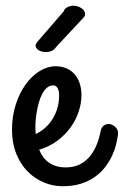

<svg xmlns="http://www.w3.org/2000/svg" viewBox="-20 -624 433 672"><path d="M265.1 -291Q265.1 -263.2 255.6 -233.9Q246.1 -204.6 227.3 -178.5Q208.5 -152.3 180.9 -131.6Q153.3 -110.8 117.2 -100.1Q122.1 -87.4 130.1 -75.9Q138.2 -64.5 149.4 -56.2Q160.6 -47.9 175.5 -43Q190.4 -38.1 210 -38.1Q239.3 -38.1 260.3 -49.1Q281.2 -60.1 295.7 -78.1Q310.1 -96.2 318.8 -118.7Q327.6 -141.1 332 -164.1Q335.4 -180.7 345.9 -186.3Q356.4 -191.9 367.4 -189Q378.4 -186 386.5 -176.5Q394.5 -167 393.1 -153.8Q391.1 -138.7 386.5 -119.1Q381.8 -99.6 372.6 -79.6Q363.3 -59.6 348.9 -40.3Q334.5 -21 313.5 -5.9Q292.5 9.3 264.2 18.6Q235.8 27.8 199.2 27.8Q165 27.8 133.1 14.4Q101.1 1 76.4 -24.2Q51.8 -49.3 36.9 -86.2Q22 -123 22 -169.9Q22 -217.3 35.2 -258.1Q48.3 -298.8 69.8 -328.6Q91.3 -358.4 118.7 -375.2Q146 -392.1 174.8 -392.1Q195.8 -392.1 212.6 -384.8Q229.5 -377.4 241.2 -364Q252.9 -350.6 259 -332Q265.1 -313.5 265.1 -291ZM104 -172.9Q104 -168.5 104.5 -164.1Q105 -159.7 105 -154.8Q123.5 -163.6 138.7 -177.2Q153.8 -190.9 164.6 -208.5Q175.3 -226.1 181.2 -246.8Q187 -267.6 187 -290Q187 -306.6 181.4 -315.9Q175.8 -325.2 166 -325.2Q153.8 -325.2 144.3 -316.9Q134.8 -308.6 127.7 -295.2Q120.6 -281.7 116 -264.9Q111.3 -248 108.4 -231Q105.5 -213.9 104.5 -198.5Q103.5 -183.1 104 -172.9ZM176.8 -460Q170.4 -450.2 161.1 -446Q151.9 -441.9 143.6 -441.9Q123 -441.9 113.8 -449.2Q104.5 -456.5 104.5 -464.8Q104.5 -468.8 107.2 -472.4Q109.9 -476.1 112.8 -480L203.6 -585Q205.1 -593.3 215.6 -598.6Q226.1 -604 236.8 -604Q244.1 -604 251.5 -601.8Q258.8 -599.6 264.6 -595.7Q270.5 -591.8 274.2 -586.7Q277.8 -581.5 277.8 -575.2Q277.8 -568.4 273.7 -564Q269.5 -559.6 265.6 -555.2Z"/></svg>

Font: Grand Hotel
Style: Regular
Weight: 400
Designer: Brian J. Bonislawsky & Jim Lyles for Astigmatic (AOETI)
Foundry: Astigmatic (AOETI)
Version: Version 001.000